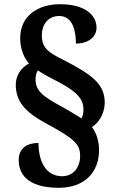

<svg xmlns="http://www.w3.org/2000/svg" viewBox="-20 -780 549 913"><path d="M260 113C383 113 451 38 451 -66C451 -107 439 -148 417 -176C451 -196 478 -243 478 -292C478 -380 419 -425 276 -498C216 -528 179 -549 179 -611C179 -669 213 -704 262 -704C327 -704 341 -630 341 -573C405 -573 439 -608 439 -648C439 -712 379 -760 266 -760C156 -760 76 -701 76 -599C76 -543 97 -501 118 -478C81 -459 55 -421 55 -378C55 -300 96 -248 203 -191C337 -119 361 -92 361 -39C361 19 327 58 275 58C202 58 163 -7 163 -100C102 -100 69 -70 69 -19C69 38 100 113 260 113ZM368 -217C346 -230 322 -246 279 -270C182 -322 149 -348 149 -403C149 -419 153 -435 160 -445C190 -425 226 -406 266 -386C353 -339 377 -304 377 -258C377 -241 372 -225 368 -217Z"/></svg>

Font: Noto Serif Georgian SemiCondensed ExtraBold
Style: Regular
Weight: 800
Width: 4
Designer: Monotype Design Team, Akaki Razmadze
Foundry: Google LLC
Version: Version 2.003